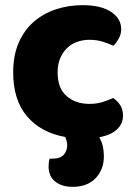

<svg xmlns="http://www.w3.org/2000/svg" viewBox="-20 -521 529 743"><path d="M203 -241Q203 -179 238 -149Q273 -119 325 -119Q355 -119 378 -126.5Q401 -134 418 -142Q437 -128 446.5 -112Q456 -96 456 -73Q456 -42 432.5 -20Q409 2 364 10Q374 27 378 45.5Q382 64 382 84Q382 135 350 168.5Q318 202 261 202Q219 202 193.5 181.5Q168 161 168 123Q168 106 172 93H182Q213 93 226.5 78Q240 63 240 41Q240 27 232 9Q138 -8 84.5 -71Q31 -134 31 -241Q31 -307 52.5 -356Q74 -405 111 -437Q148 -469 196.5 -485Q245 -501 299 -501Q371 -501 410 -475Q449 -449 449 -408Q449 -389 440 -372.5Q431 -356 419 -344Q402 -352 378 -359.5Q354 -367 326 -367Q301 -367 278.5 -359Q256 -351 239.5 -335Q223 -319 213 -295.5Q203 -272 203 -241Z"/></svg>

Font: Baloo 2 Latin ExtraBold
Style: Regular
Weight: 400
Designer: Sarang Kulkarni and Ek Type
Foundry: Ek Type
Version: Version 1.001